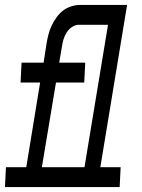

<svg xmlns="http://www.w3.org/2000/svg" viewBox="-52 -755 572 775"><path d="M117 -80H289L384 -655H267Q252 -655 238.5 -646Q225 -637 217 -624Q209 -611 204.5 -596.5Q200 -582 198 -567L187 -502H292L288 -422H174ZM-32 0 -28 -80H54L110 -422H31L35 -502H124L136 -580Q139 -598 143.5 -615.5Q148 -633 156 -650.5Q164 -668 175.5 -684Q187 -700 201.5 -711.5Q216 -723 234.5 -729Q253 -735 271 -735H461L353 -80H435L431 0Z"/></svg>

Font: Iosevka Curly Slab MdObl
Style: Regular
Weight: 500
Italic angle: -9°
Monospace: yes
Designer: Belleve Invis
Foundry: Belleve Invis
Version: Version 11.0.0; ttfautohint (v1.8.3)